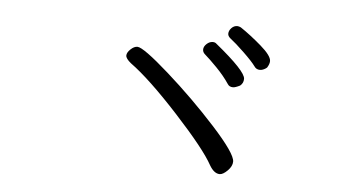

<svg xmlns="http://www.w3.org/2000/svg" viewBox="-39 -670 1078 576"><g transform="rotate(5 500.0 -382.5)"><path d="M733 -481Q722 -481 716 -490Q706 -504 679.5 -529.5Q653 -555 636 -568Q629 -574 629 -581Q629 -590 636.5 -598Q644 -606 654 -606Q659 -606 665 -603Q695 -583 728 -554.5Q761 -526 761 -510Q761 -501 754 -490Q751 -487 745 -484Q739 -481 733 -481ZM657 -422Q646 -422 641 -430Q625 -454 602 -477.5Q579 -501 565 -513Q558 -519 558 -527Q558 -536 566.5 -544Q575 -552 585 -552Q592 -552 596 -548Q688 -473 688 -450Q688 -437 678 -429Q664 -422 657 -422ZM609 -183Q584 -229 494 -327Q404 -425 346 -467Q330 -480 330 -489Q330 -498 340.5 -508Q351 -518 361 -518Q379 -518 458 -448Q537 -378 607 -301Q677 -224 677 -200Q677 -186 663.5 -172.5Q650 -159 640 -159Q623 -159 609 -183Z"/></g></svg>

Font: Fusion Kai T
Style: Regular
Weight: 400
Designer: Fontworks Inc.
Version: Version 24.134;May 13, 2024